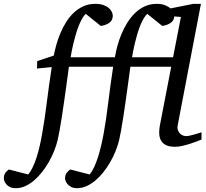

<svg xmlns="http://www.w3.org/2000/svg" viewBox="-150 -757 1079 1006"><path d="M763.2 -670.9Q761.7 -648.9 744.1 -637Q726.6 -625 700.2 -621.1L622.1 -684.1Q611.3 -675.3 601.8 -658.7Q592.3 -642.1 584 -621.1Q575.7 -600.1 568.8 -576.4Q562 -552.7 556.6 -530.5Q551.3 -508.3 547.6 -489Q543.9 -469.7 542 -457H756.8L797.9 -668ZM905.8 -25.9Q899.9 -23.4 884.3 -17.3Q868.7 -11.2 848.6 -4.6Q828.6 2 806.9 7.1Q785.2 12.2 767.1 12.2Q744.6 12.2 728.8 6.8Q712.9 1.5 703.1 -8.3Q693.4 -18.1 688.7 -31.5Q684.1 -44.9 684.1 -61Q684.1 -76.2 687 -96.2L747.1 -407.2H533.2Q531.7 -396 527.8 -368.2Q523.9 -340.3 519 -303.7Q514.2 -267.1 508.1 -225.3Q502 -183.6 496.1 -144.8Q490.2 -106 484.4 -73.2Q478.5 -40.5 474.1 -22Q467.3 5.9 455.3 35.4Q443.4 64.9 427.2 92.8Q411.1 120.6 391.4 145.5Q371.6 170.4 349.4 189Q327.1 207.5 303 218.3Q278.8 229 253.9 229Q235.4 229 223.1 222.7Q210.9 216.3 203.9 207.8Q196.8 199.2 193.8 191.2Q190.9 183.1 190.9 179.2Q190.9 160.2 198.7 149.7Q206.5 139.2 217.8 130.9L319.8 157.2Q333 141.1 343.8 117.7Q354.5 94.2 363.5 65.9Q372.6 37.6 380.1 5.1Q387.7 -27.3 394 -62Q406.7 -132.8 417.2 -220.2Q427.7 -307.6 442.9 -407.2H210.9Q209.5 -396 205.8 -368.2Q202.1 -340.3 197 -303.7Q191.9 -267.1 186 -225.3Q180.2 -183.6 174.1 -144.8Q168 -106 162.1 -73.2Q156.2 -40.5 151.9 -22Q145 5.9 133.1 35.4Q121.1 64.9 105.2 92.8Q89.4 120.6 69.6 145.5Q49.8 170.4 27.8 189Q5.9 207.5 -18.1 218.3Q-42 229 -66.9 229Q-85.9 229 -98.4 222.7Q-110.8 216.3 -117.7 207.8Q-124.5 199.2 -127.2 191.2Q-129.9 183.1 -129.9 179.2Q-129.9 160.2 -122.6 149.7Q-115.2 139.2 -104 130.9L-2 157.2Q11.2 141.1 22.2 117.7Q33.2 94.2 42.2 65.9Q51.3 37.6 58.6 5.1Q65.9 -27.3 71.8 -62Q84.5 -132.8 95.2 -220Q106 -307.1 121.1 -405.8L43.9 -397.9L44.9 -437L131.8 -465.8Q136.7 -492.2 145.3 -522.7Q153.8 -553.2 166.5 -583.3Q179.2 -613.3 196.5 -641.1Q213.9 -668.9 236.3 -690.2Q258.8 -711.4 286.9 -724.1Q314.9 -736.8 349.1 -736.8Q374.5 -736.8 392.1 -730.5Q409.7 -724.1 420.4 -714.6Q431.2 -705.1 436 -694.3Q440.9 -683.6 440.9 -674.8Q440.9 -650.9 423.3 -637.9Q405.8 -625 377.9 -621.1L299.8 -684.1Q289.1 -675.3 279.8 -658.7Q270.5 -642.1 262.2 -621.1Q253.9 -600.1 247.1 -576.4Q240.2 -552.7 234.9 -530.5Q229.5 -508.3 225.8 -489Q222.2 -469.7 220.2 -457H452.1Q456.5 -484.9 465.1 -516.4Q473.6 -547.9 486.6 -578.9Q499.5 -609.9 517.3 -638.4Q535.2 -667 557.9 -689Q580.6 -710.9 608.6 -723.9Q636.7 -736.8 670.9 -736.8Q697.3 -736.8 714.8 -729.7Q732.4 -722.7 743.2 -712.9L862.8 -736.8H902.8L780.8 -99.1Q778.3 -87.9 781.2 -78.1Q784.2 -68.4 790.3 -60.5Q796.4 -52.7 805.7 -48.3Q814.9 -43.9 826.2 -43.9Q833.5 -43.9 845.5 -46.6Q857.4 -49.3 869.6 -52.7Q881.8 -56.2 891.8 -59.6Q901.9 -63 905.8 -64Z"/></svg>

Font: Charis SIL Phon
Style: Italic
Weight: 400
Italic angle: -11°
Foundry: SIL International
Version: Version 5.000